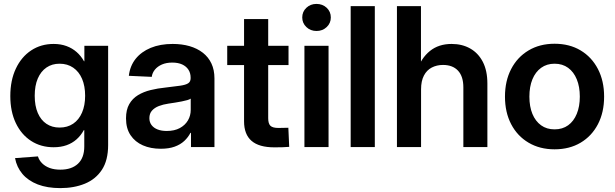

<svg xmlns="http://www.w3.org/2000/svg" viewBox="-20 -759 3172 991"><path d="M291.5 211.9Q224.1 211.9 174.8 192.9Q125.5 173.8 95.9 138.9Q66.4 104 57.6 57.1L175.8 48.3Q182.1 68.8 197.8 84.2Q213.4 99.6 236.8 108.2Q260.3 116.7 291.5 116.7Q349.6 116.7 382.3 86.2Q415 55.7 415 -2.9V-87.4H412.6Q397.5 -59.6 375.2 -39.8Q353 -20 323.5 -9.5Q293.9 1 256.8 1Q190.9 1 140.4 -31.7Q89.8 -64.5 61.5 -124Q33.2 -183.6 33.2 -263.2Q33.2 -344.2 61.8 -404.8Q90.3 -465.3 140.9 -498.8Q191.4 -532.2 256.8 -532.2Q293.5 -532.2 323.2 -521.2Q353 -510.3 375.7 -490.2Q398.4 -470.2 413.6 -442.9H415.5V-522.5H538.1V-10.3Q538.1 68.4 506.1 117.2Q474.1 166 418.2 189Q362.3 211.9 291.5 211.9ZM287.6 -100.6Q328.1 -100.6 357.7 -120.6Q387.2 -140.6 403.3 -177.7Q419.4 -214.8 419.4 -264.6Q419.4 -314.9 403.6 -352.1Q387.7 -389.2 357.9 -409.7Q328.1 -430.2 287.6 -430.2Q248.5 -430.2 219.7 -410.4Q190.9 -390.6 175 -353.8Q159.2 -316.9 159.2 -264.6Q159.2 -212.9 175 -176Q190.9 -139.2 219.7 -119.9Q248.5 -100.6 287.6 -100.6Z M809.6 8.8Q757.8 8.8 717.5 -8.8Q677.2 -26.4 653.8 -61.3Q630.4 -96.2 630.4 -147.9Q630.4 -192.4 647 -221.4Q663.6 -250.5 692.1 -267.8Q720.7 -285.2 757.6 -294.2Q794.4 -303.2 834 -307.1Q881.8 -312.5 910.2 -316.7Q938.5 -320.8 951.2 -329.1Q963.9 -337.4 963.9 -355V-358.4Q963.9 -381.8 952.6 -399.2Q941.4 -416.5 920.4 -426.3Q899.4 -436 869.1 -436Q838.9 -436 816.2 -426.3Q793.5 -416.5 779.8 -399.9Q766.1 -383.3 763.2 -362.3L645 -367.7Q650.9 -418.5 679.9 -455.1Q709 -491.7 757.8 -512Q806.6 -532.2 871.1 -532.2Q918.9 -532.2 958.5 -520.8Q998 -509.3 1026.9 -486.8Q1055.7 -464.4 1071.3 -431.2Q1086.9 -397.9 1086.9 -354.5V0H965.8V-73.2H962.9Q951.2 -50.3 931.2 -31.5Q911.1 -12.7 881.3 -2Q851.6 8.8 809.6 8.8ZM840.3 -83Q880.4 -83 908 -97.9Q935.5 -112.8 950 -137.5Q964.4 -162.1 964.4 -191.9V-250Q958.5 -245.6 946.5 -242.2Q934.6 -238.8 918.5 -235.6Q902.3 -232.4 884.5 -229.5Q866.7 -226.6 849.1 -224.1Q822.3 -220.2 800 -211.7Q777.8 -203.1 764.4 -188Q751 -172.9 751 -148.9Q751 -128.4 762.2 -113.5Q773.4 -98.6 793.5 -90.8Q813.5 -83 840.3 -83Z M1469.2 -522.5V-423.3H1152.8V-522.5ZM1239.7 -660.6H1364.3V-148.9Q1364.3 -121.1 1375.7 -109.9Q1387.2 -98.6 1417 -98.6Q1428.2 -98.6 1443.4 -99.1Q1458.5 -99.6 1468.3 -99.6L1472.7 -1Q1458 0.5 1437 1Q1416 1.5 1396 1.5Q1316.9 1.5 1278.3 -32Q1239.7 -65.4 1239.7 -132.8Z M1551.3 0V-522.5H1675.8V0ZM1613.8 -599.1Q1582.5 -599.1 1561.3 -619.4Q1540 -639.6 1540 -668.9Q1540 -698.7 1561.3 -718.8Q1582.5 -738.8 1613.3 -738.8Q1645 -738.8 1666.3 -718.8Q1687.5 -698.7 1687.5 -668.9Q1687.5 -639.6 1666.3 -619.4Q1645 -599.1 1613.8 -599.1Z M1914.6 -727.5V0H1790V-727.5Z M2153.3 -297.9V0H2028.8V-727.5H2152.8V-390.1H2129.4Q2153.8 -459.5 2199 -495.8Q2244.1 -532.2 2311 -532.2Q2365.7 -532.2 2407.2 -508.5Q2448.7 -484.9 2472.2 -439.5Q2495.6 -394 2495.6 -327.6V0H2371.6V-308.1Q2371.6 -364.7 2344 -394.3Q2316.4 -423.8 2266.6 -423.8Q2234.4 -423.8 2208.5 -410.4Q2182.6 -397 2168 -368.9Q2153.3 -340.8 2153.3 -297.9Z M2842.3 11.7Q2766.1 11.7 2708.3 -22.5Q2650.4 -56.6 2618.4 -117.9Q2586.4 -179.2 2586.4 -260.3Q2586.4 -341.3 2618.4 -402.8Q2650.4 -464.4 2708.3 -498.8Q2766.1 -533.2 2842.3 -533.2Q2919.4 -533.2 2976.8 -498.8Q3034.2 -464.4 3066.2 -402.8Q3098.1 -341.3 3098.1 -260.3Q3098.1 -179.2 3066.2 -117.9Q3034.2 -56.6 2976.8 -22.5Q2919.4 11.7 2842.3 11.7ZM2842.3 -91.3Q2883.3 -91.3 2912.4 -112.3Q2941.4 -133.3 2957 -171.4Q2972.7 -209.5 2972.7 -260.3Q2972.7 -311.5 2957 -349.6Q2941.4 -387.7 2912.4 -408.9Q2883.3 -430.2 2842.3 -430.2Q2802.2 -430.2 2772.9 -408.9Q2743.7 -387.7 2728 -349.6Q2712.4 -311.5 2712.4 -260.3Q2712.4 -209 2728 -171.1Q2743.7 -133.3 2772.7 -112.3Q2801.8 -91.3 2842.3 -91.3Z"/></svg>

Font: Inter 28pt SemiBold
Style: Regular
Weight: 600
Designer: Rasmus Andersson
Foundry: rsms
Version: Version 4.001;git-66647c0bb